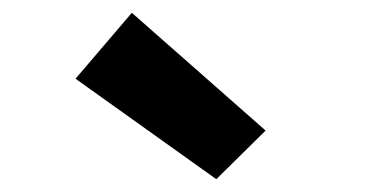

<svg xmlns="http://www.w3.org/2000/svg" viewBox="-20 -852 597 300"><path d="M318 -572 395 -648 186 -832 98 -729Z"/></svg>

Font: Source Sans Pro
Style: Bold
Weight: 700
Designer: Paul D. Hunt
Foundry: Adobe Systems Incorporated
Version: Version 3.006;hotconv 1.0.111;makeotfexe 2.5.65597